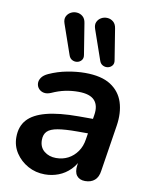

<svg xmlns="http://www.w3.org/2000/svg" viewBox="-87 -840 721 914"><g transform="rotate(10 273.5 -382.5)"><path d="M193 10Q148 10 111 -10.5Q74 -31 51.5 -65Q29 -99 29 -141Q29 -193 58 -225.5Q87 -258 148 -274Q209 -290 304 -290H384L373 -218H310Q251 -218 216 -212Q181 -206 166 -191Q151 -176 151 -149Q151 -114 174.5 -95Q198 -76 232 -76Q264 -76 290 -89.5Q316 -103 334 -128.5Q352 -154 357 -189L376 -308Q384 -355 361.5 -380Q339 -405 283 -405Q250 -405 219 -398.5Q188 -392 155 -377Q136 -369 121 -372Q106 -375 96.5 -385.5Q87 -396 86 -410.5Q85 -425 94.5 -439Q104 -453 126 -463Q168 -482 213.5 -490.5Q259 -499 299 -499Q378 -499 423 -470Q468 -441 484 -391Q500 -341 490 -277L455 -54Q451 -23 433.5 -7.5Q416 8 387 8Q360 8 346.5 -9.5Q333 -27 338 -61L348 -124L355 -104Q341 -65 315.5 -39.5Q290 -14 258.5 -2Q227 10 193 10ZM359 -569 309 -713Q302 -733 308.5 -747Q315 -761 328.5 -768.5Q342 -776 358 -775Q374 -774 386.5 -763.5Q399 -753 402 -732L426 -583Q429 -567 421 -557Q413 -547 400.5 -544.5Q388 -542 376 -548Q364 -554 359 -569ZM211 -569 161 -713Q154 -733 160.5 -747Q167 -761 180.5 -768.5Q194 -776 210 -775Q226 -774 238.5 -763.5Q251 -753 254 -732L278 -583Q281 -567 273 -557Q265 -547 252.5 -544.5Q240 -542 228 -548Q216 -554 211 -569Z"/></g></svg>

Font: Nunito ExtraLight
Style: Italic
Weight: 200
Italic angle: -9°
Designer: Vernon Adams
Foundry: Vernon Adams
Version: Version 3.602